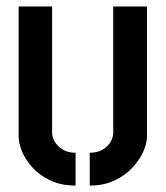

<svg xmlns="http://www.w3.org/2000/svg" viewBox="-20 -572 515 597"><path d="M259 5V-97Q283 -97 299.5 -107Q316 -117 324 -131Q332 -145 332 -159V-552H437V-147Q437 -127 426 -101.5Q415 -76 392.5 -51.5Q370 -27 336.5 -11Q303 5 259 5ZM215 5Q171 5 137.5 -10.5Q104 -26 82 -50Q60 -74 49 -100Q38 -126 38 -146V-552H142V-159Q142 -145 150.5 -131Q159 -117 175 -107Q191 -97 215 -97Z"/></svg>

Font: Stick No Bills ExtraLight SemiBold
Style: Regular
Weight: 600
Version: Version 2.000